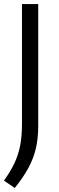

<svg xmlns="http://www.w3.org/2000/svg" viewBox="-24 -760 295 952"><path d="M49 172 -4.5 135.5Q27 92 46.8 50.8Q66.5 9.5 75.8 -37.5Q85 -84.5 85 -145.5V-740H165.5V-135Q165.5 -74 153.8 -23.8Q142 26.5 116.2 73.8Q90.5 121 49 172Z"/></svg>

Font: Encode Sans SC
Style: Regular
Weight: 400
Version: Version 3.002